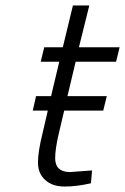

<svg xmlns="http://www.w3.org/2000/svg" viewBox="-20 -673 458 703"><path d="M182 -94C182 -116 186.3 -145.7 195 -183L215 -268H358L371 -321H227L257 -447H405L418 -500H269L307 -653H247L210 -500H142L129 -447H197L167 -321H112L100 -268H155L136 -186C124.7 -140.7 119 -104.7 119 -78C119 -51.3 127.8 -30 145.5 -14C163.2 2 186.8 10 216.5 10C246.2 10 278.3 6 313 -2L317 -49L237 -43C200.3 -43 182 -60 182 -94Z"/></svg>

Font: Titillium Web
Style: Light Italic
Weight: 300
Italic angle: -13°
Version: Version 1.001;PS 57.000;hotconv 1.0.70;makeotf.lib2.5.55311